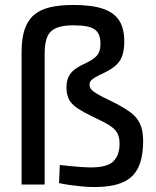

<svg xmlns="http://www.w3.org/2000/svg" viewBox="-20 -744 629 774"><path d="M358 10Q336 10 310 7.5Q284 5 259.5 1.5Q235 -2 218 -6L221 -79Q239 -77 262.5 -74.5Q286 -72 308.5 -70.5Q331 -69 345 -69Q413 -69 437.5 -94Q462 -119 462 -165Q462 -190 453.5 -206.5Q445 -223 422 -238Q399 -253 355 -273Q314 -293 290.5 -309Q267 -325 257.5 -344.5Q248 -364 248 -391Q248 -416 256 -433.5Q264 -451 281 -464Q298 -477 323 -488Q348 -500 361.5 -511Q375 -522 380 -536Q385 -550 385 -568Q385 -609 361.5 -625.5Q338 -642 276 -642Q235 -642 209 -632Q183 -622 171.5 -597.5Q160 -573 160 -527V0H67V-534Q67 -588 79 -624.5Q91 -661 116 -683Q141 -705 181 -714.5Q221 -724 276 -724Q349 -724 394 -709Q439 -694 460 -662Q481 -630 481 -577Q481 -542 472.5 -518.5Q464 -495 446.5 -480Q429 -465 401 -451Q377 -440 364 -432.5Q351 -425 346 -418Q341 -411 341 -402Q341 -392 348 -383.5Q355 -375 374 -364Q393 -353 429 -336Q476 -313 504 -292.5Q532 -272 544.5 -245Q557 -218 557 -177Q557 -109 537 -68Q517 -27 474 -8.5Q431 10 358 10Z"/></svg>

Font: Cairo Play SemiBold
Style: Regular
Weight: 600
Designer: Mohamed Gaber, Accademia di Belle Arti di Urbino
Foundry: Kief Type Foundry, Accademia di Belle Arti di Urbino
Version: Version 3.130;gftools[0.9.24]